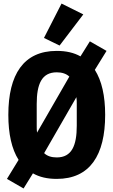

<svg xmlns="http://www.w3.org/2000/svg" viewBox="-20 -997 640 1083"><path d="M300.1 12.1C486.9 12.1 573.2 -121.1 573.2 -349.1C573.2 -456 554 -541.9 514.9 -603L581 -709.9L486.9 -763.8L433.9 -679C397 -699.9 353 -709.9 300.1 -709.9C112.9 -709.9 27 -577.1 27 -349.1C27 -241.8 46.2 -155.9 84.9 -95.2L19.2 12.1L112.9 66.1L165.8 -19.2C203.1 2.1 247.2 12.1 300.1 12.1ZM187.1 -288V-410.2C187.1 -522 214.8 -589.1 300.1 -589.1C329.9 -589.1 354 -581 371.1 -565L188.9 -248.9C187.1 -262.1 187.1 -274.1 187.1 -288ZM228 -783 316.1 -740.1 449.9 -915.8 327.1 -976.9ZM229 -133.2 410.9 -448.9C413 -435 413 -424 413 -410.2V-288C413 -176.1 384.9 -109 300.1 -109C269.9 -109 246.1 -116.8 229 -133.2Z"/></svg>

Font: Margiela Mono Bold
Style: Regular
Weight: 700
Designer: Mike Abbink, Paul van der Laan, Pieter van Rosmalen
Foundry: Bold Monday
Version: Version 2.003 2021